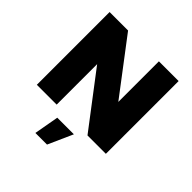

<svg xmlns="http://www.w3.org/2000/svg" viewBox="-239 -885 1308 1308"><g transform="rotate(45 415.0 -231.0)"><path d="M551 -701V-310L254 -701H76V0H267V-390L564 0H741V-701ZM333 60 301 239H413L493 60Z"/></g></svg>

Font: Argentum Sans ExtraBold
Style: Regular
Weight: 800
Designer: Julieta Ulanovsky
Foundry: Julieta Ulanovsky
Version: Version 5.001;February 15, 2019;FontCreator 11.5.0.2425 64-b